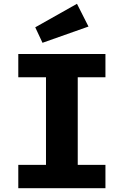

<svg xmlns="http://www.w3.org/2000/svg" viewBox="-20 -997 655 1017"><path d="M538.5 -710.8V-587.7H391.8V-123.6H538.5V0H76.9V-123.6H223.6V-587.7H76.9V-710.8ZM387.7 -976.9 448.7 -856.4 205.1 -770.3 166.7 -852.3Z"/></svg>

Font: Fira Code
Style: Bold
Weight: 700
Monospace: yes
Designer: Carrois Corporate, Edenspiekermann AG, Nikita Prokopov
Foundry: Carrois Corporate, Edenspiekermann AG, Nikita Prokopov
Version: Version 6.000; ttfautohint (v1.8.2) -l 8 -r 50 -G 200 -x 14 